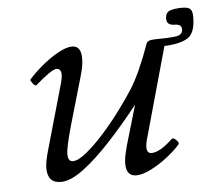

<svg xmlns="http://www.w3.org/2000/svg" viewBox="-43 -556 684 615"><g transform="rotate(-5 298.5 -248.0)"><path d="M129 13Q86 13 86 -35Q86 -53 95 -86L157 -304Q169 -349 146 -349Q131 -349 78 -303Q74 -299 66 -309.5Q58 -320 60 -322Q76 -341 102 -363Q128 -385 155.5 -400.5Q183 -416 202 -416Q231 -416 231 -375Q231 -364 229 -351.5Q227 -339 221 -318L177 -166Q157 -95 157 -74Q157 -50 173 -50Q190 -50 217 -72Q244 -94 274 -127.5Q304 -161 331.5 -198Q359 -235 378 -265Q393 -289 409 -324.5Q425 -360 441 -405Q445 -416 470 -416Q511 -416 534.5 -419Q558 -422 558 -440Q558 -457 536 -457Q510 -457 510 -478Q510 -498 524.5 -503.5Q539 -509 564 -509Q584 -509 590.5 -502Q597 -495 597 -477Q597 -425 572.5 -409.5Q548 -394 497 -392L418 -109Q409 -80 411.5 -67Q414 -54 426 -54Q453 -54 494 -93Q499 -98 508.5 -88.5Q518 -79 515 -75Q502 -59 476 -38Q450 -17 421 -2Q392 13 371 13Q339 13 339 -28Q339 -37 341 -49Q343 -61 350 -87L387 -213Q338 -151 290.5 -100Q243 -49 201.5 -18Q160 13 129 13Z"/></g></svg>

Font: Junicode SmExp
Style: Italic
Weight: 400
Width: 6
Italic angle: -11°
Designer: Peter S. Baker
Version: Version 2.205; ttfautohint (v1.8.4)